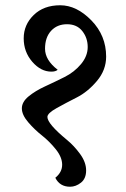

<svg xmlns="http://www.w3.org/2000/svg" viewBox="-20 -675 478 729"><path d="M383 -460Q383 -409 348 -367.5Q313 -326 271.5 -305Q230 -284 195 -264.5Q160 -245 160 -231Q160 -205 234 -144Q261 -122 284 -90.5Q307 -59 307 -28Q307 3 287.5 18.5Q268 34 246 34Q207 34 190 0Q216 -21 216 -49.5Q216 -78 192 -108Q168 -138 139.5 -160.5Q111 -183 87 -211Q63 -239 63 -263.5Q63 -288 88.5 -309Q114 -330 151 -347Q188 -364 225 -382.5Q262 -401 287.5 -431.5Q313 -462 313 -496.5Q313 -531 292.5 -557Q272 -583 234.5 -583Q197 -583 174 -558Q151 -533 151 -490Q151 -447 199 -410Q191 -403 175 -403Q135 -403 102.5 -440.5Q70 -478 70 -529.5Q70 -581 108 -618Q146 -655 208.5 -655Q271 -655 327 -597.5Q383 -540 383 -460Z"/></svg>

Font: Laila Medium
Style: Regular
Weight: 500
Designer: Hitesh Malaviya
Foundry: Indian Type Foundry
Version: Version 1.302;PS 1.0;hotconv 1.0.78;makeotf.lib2.5.61930; tt